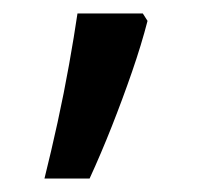

<svg xmlns="http://www.w3.org/2000/svg" viewBox="-20 -136 308 285"><path d="M46 129Q56 89 65.5 45.5Q75 2 82.5 -40Q90 -82 95 -116H192L199 -105Q190 -70 176 -29.5Q162 11 146 51.5Q130 92 113 129Z"/></svg>

Font: binaryhoriontal115
Style: Book
Weight: 400
Designer: Jelle Bosma - Monotype Design Team
Foundry: Monotype Imaging Inc.
Version: Version 2.003